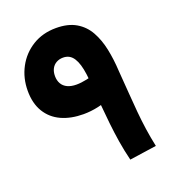

<svg xmlns="http://www.w3.org/2000/svg" viewBox="-126 -779 795 877"><g transform="rotate(-20 272.0 -340.5)"><path d="M358 0Q346 -48 338.5 -95Q331 -142 326 -188.5Q321 -235 317 -282Q313 -329 309 -377Q307 -409 303.5 -435Q300 -461 294 -481Q288 -501 279 -515Q270 -529 257.5 -536Q245 -543 228 -543Q210 -543 195.5 -535Q181 -527 173 -512Q165 -497 165 -476Q165 -455 174 -439Q183 -423 201 -414.5Q219 -406 245 -406Q267 -406 295.5 -412Q324 -418 354 -431L374 -300Q337 -284 301 -276Q265 -268 229 -268Q168 -268 122 -289Q76 -310 50.5 -352Q25 -394 25 -455Q25 -517 52.5 -568.5Q80 -620 129.5 -650.5Q179 -681 244 -681Q302 -681 340.5 -658.5Q379 -636 401 -596.5Q423 -557 433.5 -506.5Q444 -456 447 -399Q452 -336 455.5 -286.5Q459 -237 463 -193.5Q467 -150 473 -108Q479 -66 489 -19Z"/></g></svg>

Font: Noto Sans
Style: Bold
Weight: 700
Designer: Monotype Design Team
Foundry: Monotype Imaging Inc.
Version: Version 2.000;GOOG;noto-source:20170915:90ef993387c0; ttfaut